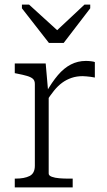

<svg xmlns="http://www.w3.org/2000/svg" viewBox="-20 -812 465 832"><path d="M192 -626H256L371 -776V-792H346L204 -659L251 -660L106 -792H75V-776ZM391 -543V-476Q383 -478 373.5 -479Q364 -480 355 -481Q346 -482 338 -482Q312 -482 290 -474.5Q268 -467 249.5 -453.5Q231 -440 214 -419Q197 -398 180 -371L179 -410Q205 -456 231 -486.5Q257 -517 287 -532.5Q317 -548 352 -548Q364 -548 375.5 -546.5Q387 -545 391 -543ZM44 0V-38H47Q86 -38 108.5 -49.5Q131 -61 131 -94V-448Q131 -463 122.5 -470.5Q114 -478 97 -483Q80 -488 54 -493L44 -495V-537H178L189 -411L191 -413V-60Q191 -51 204.5 -46Q218 -41 237.5 -39.5Q257 -38 275 -38H295V0Z"/></svg>

Font: Roboto Serif ExtraLight
Style: Regular
Weight: 250
Version: Version 1.007